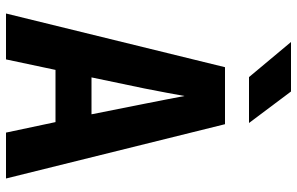

<svg xmlns="http://www.w3.org/2000/svg" viewBox="-195 -795 990 640"><g transform="rotate(90 300.0 -475.0)"><path d="M390 -810 285 -950H120L237 -810ZM178 0 213 -165H387L422 0H575L394 -730H204L25 0ZM275 -462C285 -512 295 -567 300 -595C305 -567 316 -512 326 -461L361 -285H238Z"/></g></svg>

Font: Tekne LDO ExtraBold
Style: Regular
Weight: 800
Monospace: yes
Designer: Alessio Laiso, Mario Rullo, Paolo Rosset
Foundry: Alessio Laiso
Version: Version 1.000;hotconv 1.0.109;makeotfexe 2.5.65596